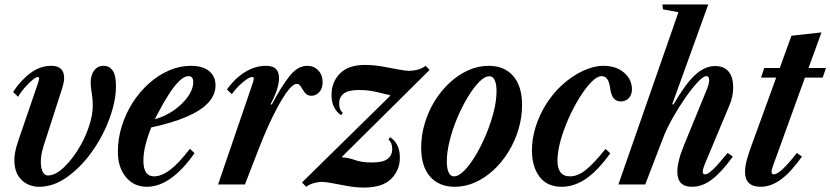

<svg xmlns="http://www.w3.org/2000/svg" viewBox="-20 -831 3741 865"><path d="M155.5 10.5Q129.5 10.5 105 -0.8Q80.5 -12 63.8 -36.5Q47 -61 44.8 -100Q42.5 -139 61.5 -194.5Q67.5 -213 87.8 -218.5Q108 -224 130.8 -219.8Q153.5 -215.5 168 -203.8Q182.5 -192 177 -175.5Q168 -147.5 165.2 -123Q162.5 -98.5 165.5 -80Q168.5 -61.5 176.2 -51Q184 -40.5 195.5 -40.5Q231 -40.5 271.2 -80.2Q311.5 -120 343.5 -177Q368 -220.5 383 -268Q398 -315.5 398 -356.5Q398 -384 393.2 -412Q388.5 -440 388.5 -460.5Q388.5 -492.5 404.2 -513.5Q420 -534.5 447.5 -534.5Q472 -534.5 487.2 -513.8Q502.5 -493 502.5 -441.5Q502.5 -398.5 489.5 -348.5Q476.5 -298.5 453 -248Q429.5 -197.5 397.5 -152Q349.5 -83 286.5 -36.2Q223.5 10.5 155.5 10.5ZM61.5 -194.5 151 -456Q155 -467.5 156 -475.8Q157 -484 149.5 -484Q142 -484 124.8 -469.5Q107.5 -455 89.8 -434.5Q72 -414 61.5 -395L39 -416.5Q73 -469 117 -501.8Q161 -534.5 211 -534.5Q269 -534.5 269 -479.5Q269 -461 259.2 -430.8Q249.5 -400.5 237 -361.5L177 -175.5Z M641.5 10.5Q583.5 10.5 547.2 -33.2Q511 -77 511 -147Q511 -206.5 528.8 -263.2Q546.5 -320 578 -369Q609.5 -418 651.2 -455.2Q693 -492.5 741.2 -513.5Q789.5 -534.5 840 -534.5Q892.5 -534.5 921.8 -511Q951 -487.5 951 -446Q951 -404 918.8 -368.8Q886.5 -333.5 822 -305.5Q757.5 -277.5 661.5 -257Q644.5 -215.5 635.2 -177Q626 -138.5 626 -107.5Q626 -36.5 673.5 -36.5Q708 -36.5 746.8 -66Q785.5 -95.5 835.5 -160.5L856.5 -141Q750 10.5 641.5 10.5ZM677.5 -294Q722.5 -306 762 -333.2Q801.5 -360.5 826 -394.8Q850.5 -429 850.5 -461Q850.5 -488 830 -488Q810 -488 787 -465.5Q764 -443 739.2 -404Q714.5 -365 689 -316Z M962.5 0 1118.5 -456Q1121 -463.5 1122.2 -468.5Q1123.5 -473.5 1123.5 -476.5Q1123.5 -484 1116 -484Q1106.5 -484 1089.8 -472.5Q1073 -461 1055 -443.2Q1037 -425.5 1024.5 -406.5L1002.5 -428Q1038.5 -478.5 1084.2 -506.5Q1130 -534.5 1177 -534.5Q1208.5 -534.5 1222.8 -521Q1237 -507.5 1237 -478Q1237 -458 1228.5 -429.5Q1220 -401 1199 -361.5L1204.5 -360Q1247.5 -442 1284.5 -488.2Q1321.5 -534.5 1364 -534.5Q1394 -534.5 1413.8 -514Q1433.5 -493.5 1433.5 -460.5Q1433.5 -431.5 1418 -415.5Q1402.5 -399.5 1383.5 -399.5Q1364 -399.5 1353.8 -413Q1343.5 -426.5 1336.2 -439.8Q1329 -453 1316.5 -453Q1301.5 -453 1280.8 -427.2Q1260 -401.5 1236 -358.5Q1212 -315.5 1188.2 -262.5Q1164.5 -209.5 1143.5 -155L1083.5 0Z M1359.5 10.5 1340.5 -9 1737.5 -399 1735.5 -403Q1718 -406 1698 -411.5Q1678 -417 1653.8 -421.2Q1629.5 -425.5 1598 -425.5Q1549 -425.5 1528.5 -409.5Q1508 -393.5 1508 -365Q1508 -335.5 1524.5 -323L1517 -312Q1498.5 -323.5 1486 -346.5Q1473.5 -369.5 1473.5 -403.5Q1473.5 -460.5 1511.2 -499.5Q1549 -538.5 1624.5 -538.5Q1660.5 -538.5 1699.2 -532Q1738 -525.5 1771.2 -518.8Q1804.5 -512 1824.5 -512Q1841 -512 1861.2 -517Q1881.5 -522 1897.5 -534.5L1915.5 -516L1521.5 -125.5L1523 -121.5Q1547 -121.5 1578.5 -110.2Q1610 -99 1654 -99Q1705.5 -99 1726.2 -115Q1747 -131 1747 -159.5Q1747 -188.5 1730.5 -201.5L1736.5 -213Q1755.5 -202.5 1768.5 -179.2Q1781.5 -156 1781.5 -121Q1781.5 -64 1742.2 -25Q1703 14 1619 14Q1584 14 1547.5 7.5Q1511 1 1479.5 -5.2Q1448 -11.5 1428 -11.5Q1413.5 -11.5 1394.2 -6.2Q1375 -1 1359.5 10.5Z M2029 10.5Q1958 10.5 1917.8 -35.2Q1877.5 -81 1877.5 -165Q1877.5 -222 1893.8 -276Q1910 -330 1939 -376.8Q1968 -423.5 2006.5 -459Q2045 -494.5 2089.8 -514.5Q2134.5 -534.5 2181.5 -534.5Q2252.5 -534.5 2292.2 -488.5Q2332 -442.5 2332 -358Q2332 -302 2315.8 -248Q2299.5 -194 2270.8 -147.2Q2242 -100.5 2203.8 -65Q2165.5 -29.5 2121 -9.5Q2076.5 10.5 2029 10.5ZM2025.5 -36.5Q2046 -36.5 2071.2 -62Q2096.5 -87.5 2122 -129.8Q2147.5 -172 2169 -223Q2190.5 -274 2203.8 -325.5Q2217 -377 2217 -420.5Q2217 -451.5 2209 -469.5Q2201 -487.5 2184.5 -487.5Q2164 -487.5 2138.8 -462Q2113.5 -436.5 2087.8 -394Q2062 -351.5 2040.5 -300.8Q2019 -250 2006 -198.2Q1993 -146.5 1993 -103.5Q1993 -72.5 2001 -54.5Q2009 -36.5 2025.5 -36.5Z M2511 10.5Q2444.5 10.5 2410.5 -35Q2376.5 -80.5 2376.5 -154.5Q2376.5 -206 2393 -259Q2409.5 -312 2439.5 -360.2Q2469.5 -408.5 2509.5 -445.5Q2556 -488.5 2605.8 -511.5Q2655.5 -534.5 2698.5 -534.5Q2755 -534.5 2791 -504.2Q2827 -474 2827 -428Q2827 -404.5 2813 -389.2Q2799 -374 2776.5 -374Q2736.5 -374 2729 -432Q2725.5 -461 2716 -474.5Q2706.5 -488 2690.5 -488Q2670.5 -488 2644.5 -461.8Q2618.5 -435.5 2591.8 -392.5Q2565 -349.5 2542.2 -298.8Q2519.5 -248 2505.5 -197.8Q2491.5 -147.5 2491.5 -107.5Q2491.5 -73.5 2505 -55Q2518.5 -36.5 2548 -36.5Q2583 -36.5 2619 -65.2Q2655 -94 2708 -160L2729.5 -140.5Q2672 -60.5 2619 -25Q2566 10.5 2511 10.5Z M3097.5 10.5Q3064 10.5 3047.8 -6.5Q3031.5 -23.5 3031.5 -57Q3031.5 -80.5 3038.8 -109.8Q3046 -139 3061 -175.5L3164 -427Q3175 -453.5 3175 -470Q3175 -488 3162 -488Q3148.5 -488 3123 -460.8Q3097.5 -433.5 3067.5 -390.5Q3037.5 -347.5 3010 -298.5Q2982.5 -249.5 2966 -206L2887 0H2766L3036.5 -776L2967 -789L2964 -811H3171L3008.5 -361.5L3014 -360Q3068.5 -454 3112 -493.8Q3155.5 -533.5 3202.5 -533.5Q3241 -533.5 3262 -509Q3283 -484.5 3283 -438Q3283 -417 3278.8 -396Q3274.5 -375 3266 -356L3155.5 -92Q3151 -81 3148.5 -72Q3146 -63 3146 -57.5Q3146 -45.5 3156 -45.5Q3169 -45.5 3192.2 -67.5Q3215.5 -89.5 3258 -142L3281.5 -125.5Q3231.5 -56 3188 -22.8Q3144.5 10.5 3097.5 10.5Z M3407 10.5Q3336.5 10.5 3336.5 -57Q3336.5 -70.5 3339.2 -86.8Q3342 -103 3348.5 -124.5Q3355 -146 3365.5 -175L3477 -481.5H3408.5L3423 -524.5H3493L3545.5 -670L3681 -685L3622.5 -524.5H3701L3686.5 -481.5H3606.5L3465.5 -92Q3462.5 -84 3460.8 -78.5Q3459 -73 3458 -69.2Q3457 -65.5 3456.5 -62.8Q3456 -60 3456 -57.5Q3456 -45.5 3466 -45.5Q3480.5 -45.5 3505.8 -68.8Q3531 -92 3570 -142L3593 -125.5Q3542.5 -54.5 3497.8 -22Q3453 10.5 3407 10.5Z"/></svg>

Font: Libre Caslon Condensed
Style: Italic
Weight: 400
Italic angle: -22.583°
Designer: Pablo Impallari, Rodrigo Fuenzalida, Katja Schimmel, Ertekin Erdin
Foundry: Pablo Impallari, Rodrigo Fuenzalida
Version: Version 2.000;gftools[0.9.33]